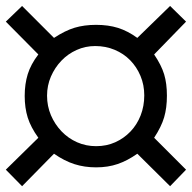

<svg xmlns="http://www.w3.org/2000/svg" viewBox="-44 -691 646 646"><path d="M85 -227.5Q59.6 -262.7 49.3 -295.4Q39.1 -328.1 39.1 -368.2Q39.1 -408.2 49.3 -441.4Q59.6 -474.6 85 -507.8L-24.4 -618.2L30.3 -670.9L137.7 -563.5Q174.8 -587.9 207 -597.7Q239.3 -607.4 279.3 -607.4Q320.3 -607.4 353 -597.2Q385.7 -586.9 418 -563.5L528.3 -670.9L582 -618.2L474.6 -507.8Q499 -471.7 508.3 -440.9Q517.6 -410.2 517.6 -369.1Q517.6 -328.1 508.3 -296.4Q499 -264.6 474.6 -227.5L582 -120.1L528.3 -64.5L418 -173.8Q384.8 -150.4 352.1 -139.2Q319.3 -127.9 279.3 -127.9Q240.2 -127.9 206.5 -138.7Q172.9 -149.4 137.7 -173.8L30.3 -64.5L-24.4 -120.1ZM276.4 -536.1Q243.2 -536.1 213.9 -522.9Q184.6 -509.8 162.6 -486.8Q140.6 -463.9 127.4 -433.6Q114.3 -403.3 114.3 -369.1Q114.3 -334 127.4 -303.2Q140.6 -272.5 163.1 -249Q185.5 -225.6 215.3 -212.4Q245.1 -199.2 279.3 -199.2Q314.5 -199.2 343.8 -212.4Q373 -225.6 395 -248.5Q417 -271.5 429.2 -302.7Q441.4 -334 441.4 -370.1Q441.4 -405.3 428.7 -435.5Q416 -465.8 394 -488.3Q372.1 -510.7 341.8 -523.4Q311.5 -536.1 276.4 -536.1Z"/></svg>

Font: Jomolhari
Style: Regular
Weight: 400
Designer: Christopher J. Fynn
Foundry: Christopher  J.  Fynn (Karma Drubgy¸ Tenzin).
Version: Version 1.000